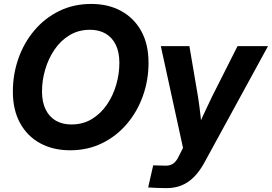

<svg xmlns="http://www.w3.org/2000/svg" viewBox="-20 -759 1394 984"><path d="M339.4 11.2Q252 11.2 185.8 -24.9Q119.6 -61 82.8 -128.4Q45.9 -195.8 45.9 -289.6Q45.9 -377.9 74.2 -458.7Q102.5 -539.6 155.8 -602.8Q209 -666 283 -702.4Q356.9 -738.8 447.8 -738.8Q535.2 -738.8 601.1 -702.6Q667 -666.5 704.1 -599.4Q741.2 -532.2 741.2 -437.5Q741.2 -348.1 712.4 -267.3Q683.6 -186.5 630.1 -123.8Q576.7 -61 502.9 -24.9Q429.2 11.2 339.4 11.2ZM345.7 -121.1Q405.3 -121.1 450.9 -148.9Q496.6 -176.8 528.1 -222.9Q559.6 -269 575.7 -325Q591.8 -380.9 591.8 -437Q591.8 -492.2 573.2 -529.8Q554.7 -567.4 521 -586.9Q487.3 -606.4 441.4 -606.4Q382.3 -606.4 336.4 -578.6Q290.5 -550.8 259.3 -504.6Q228 -458.5 211.7 -402.8Q195.3 -347.2 195.3 -290.5Q195.3 -235.8 213.9 -198Q232.4 -160.2 266.1 -140.6Q299.8 -121.1 345.7 -121.1ZM739.3 201.7 765.1 88.4 820.3 89.8Q839.8 91.3 854.2 86.2Q868.7 81.1 879.6 68.4Q890.6 55.7 899.9 34.7L918 -1L804.2 -522.5H950.7L995.1 -261.2Q1002.4 -214.4 1007.6 -166.7Q1012.7 -119.1 1017.6 -70.8H978.5Q999 -119.1 1020.8 -166.7Q1042.5 -214.4 1065.4 -261.2L1197.3 -522.5H1353.5L1026.4 76.2Q1002.9 118.7 974.6 147.5Q946.3 176.3 911.4 190.7Q876.5 205.1 833.5 205.1Q809.6 205.1 785.2 204.1Q760.7 203.1 739.3 201.7Z"/></svg>

Font: Inter 28pt
Style: Bold Italic
Weight: 700
Italic angle: -9.3988°
Designer: Rasmus Andersson
Foundry: rsms
Version: Version 4.001;git-66647c0bb